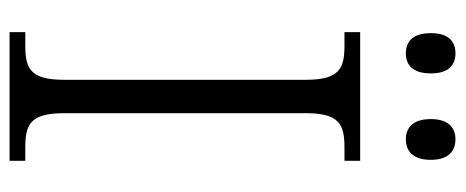

<svg xmlns="http://www.w3.org/2000/svg" viewBox="-298 -650 948 391"><g transform="rotate(90 175.5 -454.0)"><path d="M263 -807C286 -807 305 -820 305 -858C305 -895 286 -908 263 -908C241 -908 222 -895 222 -858C222 -820 241 -807 263 -807ZM88 -807C111 -807 129 -820 129 -858C129 -895 111 -908 88 -908C65 -908 47 -895 47 -858C47 -820 65 -807 88 -807ZM45 0H307V-32H280C233 -32 210 -42 210 -111V-603C210 -672 233 -682 280 -682H307V-714H45V-682H72C119 -682 142 -672 142 -603V-111C142 -42 119 -32 72 -32H45Z"/></g></svg>

Font: Noto Serif Light
Style: Regular
Weight: 300
Designer: Monotype Design Team
Foundry: Monotype Imaging Inc.
Version: Version 2.013